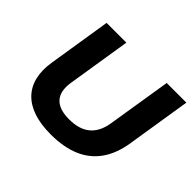

<svg xmlns="http://www.w3.org/2000/svg" viewBox="-158 -928 1161 1161"><g transform="rotate(45 423.0 -347.0)"><path d="M393 11Q307 11 245 -10Q183 -31 144.5 -71.5Q106 -112 92.5 -170Q79 -228 91 -302L155 -705H324L259 -297Q246 -215 283.5 -173.5Q321 -132 407 -132Q493 -132 541.5 -172.5Q590 -213 603 -293L669 -705H837L771 -290Q755 -190 707.5 -123Q660 -56 581.5 -22.5Q503 11 393 11Z"/></g></svg>

Font: Nunito Sans 10pt SemiExpanded ExtraBold
Style: Italic
Weight: 800
Width: 6
Italic angle: -9°
Designer: Vernon Adams
Foundry: Vernon Adams
Version: Version 3.101;gftools[0.9.27]